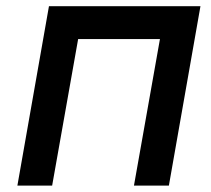

<svg xmlns="http://www.w3.org/2000/svg" viewBox="-20 -582 661 602"><path d="M509.5 0H400L481.5 -459.5H225L143.5 0H34.5L133.5 -562.5H608.5Z"/></svg>

Font: Russisch Sans SemiBold
Style: Italic
Weight: 600
Width: 4
Italic angle: -10°
Designer: Michael Sharanda (font) & Cristiano Sobral (main changes)
Foundry: Michael Sharanda
Version: Version 2.00;September 8, 2020;FontCreator 13.0.0.2681 64-bi